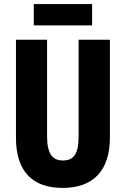

<svg xmlns="http://www.w3.org/2000/svg" viewBox="-20 -908 614 938"><path d="M430 -888H145V-784H430ZM517 -238V-714H364V-242C364 -155 340 -124 287 -124C237 -124 210 -156 210 -241V-714H58V-235C58 -70 139 10 286 10C436 10 517 -74 517 -238Z"/></svg>

Font: Noto Sans Khmer UI ExtraCondensed ExtraBold
Style: Regular
Weight: 800
Width: 2
Designer: Danh Hong and the Monotype Design Team
Foundry: Monotype Imaging Inc.
Version: Version 2.002